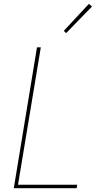

<svg xmlns="http://www.w3.org/2000/svg" viewBox="-20 -982 540 1002"><path d="M52 0 173 -735H193L74 -18H383L380 0ZM325 -809 313 -821 444 -962 460 -948Z"/></svg>

Font: Iosevka SS04 Thin Oblique
Style: Regular
Weight: 100
Italic angle: -9°
Monospace: yes
Designer: Belleve Invis
Foundry: Belleve Invis
Version: Version 19.0.0; ttfautohint (v1.8.4)